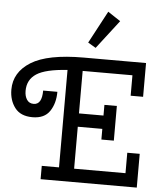

<svg xmlns="http://www.w3.org/2000/svg" viewBox="-62 -1022 905 1076"><g transform="rotate(5 390.0 -484.0)"><path d="M389 -311V-75H678V-190H748V0H207V-75H304V-623Q181 -615 130.5 -582Q80 -549 80 -486Q80 -456 93 -436.5Q106 -417 131 -417Q178 -417 178 -496H258Q258 -431 228 -386.5Q198 -342 131 -342Q64 -342 32 -384Q0 -426 0 -486Q0 -584 93 -642Q186 -700 389 -700H739V-510H669V-625H389V-386H527V-446H597V-251H527V-311ZM574 -921 450 -760 406 -786 503 -968Z"/></g></svg>

Font: Cherry Swash
Style: Regular
Weight: 400
Designer: Kasatkina Nataliya
Foundry: Nataliya Kasatkina
Version: Version 1.001